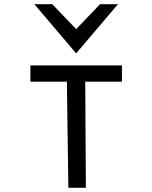

<svg xmlns="http://www.w3.org/2000/svg" viewBox="-20 -890 722 910"><path d="M341 -637 539 -870H454L341 -752L228 -870H143ZM124 -503H297L304 0H387L384 -503H558V-580H124Z"/></svg>

Font: Charger Monospace
Style: Regular
Weight: 400
Designer: Jasper
Foundry: Cannot Into Space Fonts
Version: Version 0.980